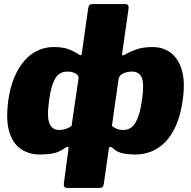

<svg xmlns="http://www.w3.org/2000/svg" viewBox="-20 -762 942 947"><path d="M311 165Q292 165 295 143L318 -30Q319 -36 314.5 -37.5Q310 -39 299 -31Q273 -12 243.5 -6Q214 0 176 0Q123 0 83 -27Q43 -54 25.5 -112.5Q8 -171 21 -267Q30 -333 51.5 -382.5Q73 -432 102.5 -465Q132 -498 168.5 -514Q205 -530 244 -530Q288 -530 316 -520Q344 -510 369 -493Q382 -485 383 -495L415 -721Q418 -742 436 -742H598Q617 -742 614 -719L582 -495Q581 -489 586 -489Q591 -489 597 -493Q627 -510 658 -520Q689 -530 732 -530Q785 -530 823 -501Q861 -472 877.5 -414Q894 -356 881 -267Q871 -195 848.5 -144Q826 -93 795 -61.5Q764 -30 727 -15Q690 0 650 0Q612 0 584.5 -6Q557 -12 537 -31Q527 -39 522.5 -37.5Q518 -36 517 -30L492 145Q489 165 471 165ZM271 -121Q291 -121 306 -126.5Q321 -132 333 -141L367 -373Q369 -384 362 -392Q355 -400 342 -404.5Q329 -409 312 -409Q289 -409 272 -397Q255 -385 243 -355.5Q231 -326 223 -273Q210 -185 224 -153Q238 -121 271 -121ZM589 -121Q606 -121 620 -128.5Q634 -136 645.5 -153Q657 -170 666 -199.5Q675 -229 681 -273Q692 -353 678.5 -381Q665 -409 630 -409Q614 -409 599.5 -404.5Q585 -400 576 -392Q567 -384 565 -373L532 -141Q543 -132 556 -126.5Q569 -121 589 -121Z"/></svg>

Font: Libre Franklin Black
Style: Italic
Weight: 900
Italic angle: -8°
Designer: Pablo Impallari, Rodrigo Fuenzalida, Nhung Nguyen
Foundry: Impallari Type
Version: Version 3.000